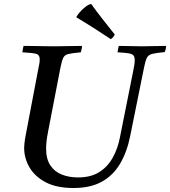

<svg xmlns="http://www.w3.org/2000/svg" viewBox="-20 -931 852 962"><path d="M348 11Q264 11 209.5 -17.5Q155 -46 128 -92Q101 -138 101 -190Q101 -198 102.5 -213Q104 -228 109 -255L171 -581Q175 -599 177 -611.5Q179 -624 179 -634Q179 -656 162.5 -661Q146 -666 92 -669Q94 -685 98 -701Q118 -701 147.5 -700.5Q177 -700 207 -699.5Q237 -699 255 -699Q282 -699 322 -700Q362 -701 391 -701Q391 -694 389 -685.5Q387 -677 385 -669Q342 -665 323 -660.5Q304 -656 297 -641.5Q290 -627 283 -593L221 -272Q215 -242 213 -221.5Q211 -201 211 -187Q211 -134 232.5 -102Q254 -70 290.5 -56Q327 -42 371 -42Q435 -42 477 -68.5Q519 -95 544.5 -140.5Q570 -186 581 -243L647 -573Q650 -589 652.5 -602.5Q655 -616 655 -629Q655 -646 648.5 -653.5Q642 -661 623.5 -664Q605 -667 569 -669Q571 -685 575 -701Q598 -701 634 -700Q670 -699 692 -699Q714 -699 748 -700Q782 -701 812 -701Q812 -684 805 -670Q762 -666 742.5 -661Q723 -656 715.5 -640.5Q708 -625 701 -589L632 -248Q616 -169 581.5 -110.5Q547 -52 490 -20.5Q433 11 348 11ZM363 -844V-847Q378 -871 400.5 -890.5Q423 -910 437 -911Q464 -873 494.5 -834.5Q525 -796 555 -758Q551 -750 546.5 -744.5Q542 -739 535 -735Q493 -763 449 -791Q405 -819 363 -844Z"/></svg>

Font: Tiro Kannada
Style: Italic
Weight: 400
Italic angle: -11°
Designer: Kannada: John Hudson & Fiona Ross, assisted by Kaja Sojewska. Latin: John Hudson with Paul Hanslow, assisted by Kaja Soj
Foundry: Tiro Typeworks Ltd.
Version: Version 1.52